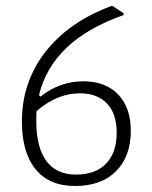

<svg xmlns="http://www.w3.org/2000/svg" viewBox="-20 -613 508 640"><path d="M416 -177Q416 -92 367 -42.5Q318 7 230 7Q144 7 98.5 -49Q53 -105 53 -208Q53 -339 131 -439.5Q209 -540 351 -593H355L392 -569V-563Q271 -520 201.5 -453.5Q132 -387 110 -296L115 -291Q179 -342 258 -342Q332 -342 374 -298Q416 -254 416 -177ZM369 -171Q369 -234 336.5 -268Q304 -302 246 -302Q171 -302 102 -243Q101 -232 101 -209Q101 -122 134.5 -76.5Q168 -31 233 -31Q298 -31 333.5 -67.5Q369 -104 369 -171Z"/></svg>

Font: Luna Sans Light
Style: Regular
Weight: 300
Designer: Juan Pablo del Peral
Foundry: Huerta Tipografica
Version: Version 2.001; ttfautohint (v1.5)